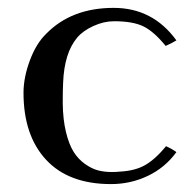

<svg xmlns="http://www.w3.org/2000/svg" viewBox="-20 -460 491 490"><path d="M271 -405.8Q245.1 -405.8 218.3 -393.6Q191.4 -381.3 176.8 -363.8Q144 -324.7 141.1 -249Q140.1 -232.9 140.1 -196.8Q140.6 -154.8 148.4 -122.8Q156.2 -90.8 168.2 -72Q180.2 -53.2 197.3 -41.3Q214.4 -29.3 230.5 -25.1Q246.6 -21 265.1 -21Q278.3 -21 285.2 -22Q324.7 -23.9 350.6 -38.8Q376.5 -53.7 403.8 -86.9Q418.9 -80.1 430.2 -71.8Q401.4 -32.2 357.4 -11.2Q313.5 9.8 263.2 9.8Q155.3 9.8 97.7 -52.2Q40 -114.3 40 -223.1Q40 -262.2 56.2 -305.7Q72.3 -349.1 98.1 -374Q162.6 -439.9 270 -439.9Q370.1 -439.9 430.2 -356.9Q420.9 -351.1 402.8 -342.8Q373 -379.4 346.2 -392.6Q319.3 -405.8 271 -405.8Z"/></svg>

Font: Common Serif News
Style: Regular
Weight: 450
Designer: Philipp H. Poll, Khaled Hosny
Foundry: Stefan Peev, Context Ltd.
Version: Version 1.026